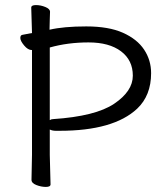

<svg xmlns="http://www.w3.org/2000/svg" viewBox="-20 -725 658 756"><path d="M176 -538V-252Q182 -256 189 -256Q356 -267 429.5 -316.5Q503 -366 503 -427Q503 -488 456.5 -523Q410 -558 328.5 -558Q247 -558 176 -538ZM104 -17 106 -116V-528H105Q90 -528 75 -546Q60 -564 60 -575.5Q60 -587 69 -588L106 -595Q103 -682 103 -695Q103 -705 121.5 -705Q140 -705 158.5 -697.5Q177 -690 177 -678.5Q177 -667 176 -649Q175 -631 175 -608Q231 -621 319.5 -621Q408 -621 464 -596Q520 -571 547.5 -529.5Q575 -488 575 -437Q575 -349 520 -297Q427 -210 215 -210H200Q186 -210 176 -215V-115L179 1Q179 11 160.5 11Q142 11 123 3.5Q104 -4 104 -17Z"/></svg>

Font: LXGW WenKai
Style: Regular
Weight: 400
Designer: LXGW / Fontworks Inc.
Foundry: LXGW / Fontworks Inc.
Version: Version 1.520; June 14, 2025